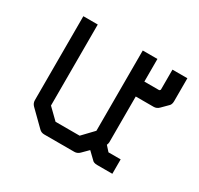

<svg xmlns="http://www.w3.org/2000/svg" viewBox="-101 -598 693 669"><g transform="rotate(30 246.0 -263.5)"><path d="M312 -84 288 -60Q279 -51 267 -51H146Q134 -51 126 -59L67 -117Q58 -126 58 -138V-476H116V-150L158 -109H255L297 -153V-476H356V-385H416L420 -389V-470H480V-377Q480 -363 471 -356L449 -334Q440 -325 428 -325H356V-141Q356 -136.5 353 -129L371 -109H420V-51H359Q344 -51 338 -59Z"/></g></svg>

Font: IBM 3270 Semi-Condensed
Style: Condensed
Weight: 400
Monospace: yes
Version: Version 2.3.1